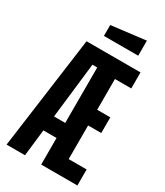

<svg xmlns="http://www.w3.org/2000/svg" viewBox="-213 -952 892 1038"><g transform="rotate(30 233.5 -433.0)"><path d="M9 0 104 -700H441V-600H339V-408H421V-310H339V-100H451V0H225V-166H143L124 0ZM155 -260H225V-606H195ZM171 -772V-840L385 -866V-772Z"/></g></svg>

Font: Tektur Condensed Medium
Style: Regular
Weight: 500
Width: 3
Designer: Adam Jagosz
Foundry: Adam Jagosz
Version: Version 1.005;gftools[0.9.30]